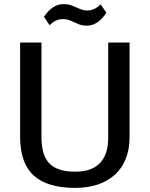

<svg xmlns="http://www.w3.org/2000/svg" viewBox="-20 -907 729 935"><path d="M346 8Q211 8 144.5 -52Q78 -112 78 -240V-700H182V-238Q182 -150 221 -110.5Q260 -71 346 -71Q507 -71 507 -238V-700H611V-240Q611 -179 592 -132.5Q573 -86 537.5 -54.5Q502 -23 453.5 -7.5Q405 8 346 8ZM194 -825Q215 -856 238.5 -871.5Q262 -887 289 -887Q313 -887 331.5 -879.5Q350 -872 368 -864Q386 -856 405 -856Q422 -856 438 -863Q454 -870 470 -886L498 -845Q478 -814 454 -798Q430 -782 402 -782Q379 -782 360 -790.5Q341 -799 323.5 -806.5Q306 -814 286 -814Q269 -814 253 -807Q237 -800 222 -784Z"/></svg>

Font: Pathway Extreme Medium
Style: Regular
Weight: 500
Designer: Eduardo Rodriguez Tunni
Foundry: Eduardo Rodriguez Tunni
Version: Version 1.001;gftools[0.9.26]